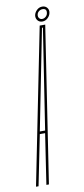

<svg xmlns="http://www.w3.org/2000/svg" viewBox="-126 -787 360 820"><g transform="rotate(-10 54.0 -376.5)"><path d="M-39 0 96 -675H120L17 0H6L39 -218.5H16L-28 0ZM18 -229.5H41L108 -664H104ZM110.5 -690Q98 -690 90.2 -699.2Q82.5 -708.5 84.5 -722Q87 -734 97 -743.5Q107 -753 120.5 -753Q134 -753 141.5 -743.5Q149 -734 146.5 -722Q144.5 -709.5 134.2 -699.8Q124 -690 110.5 -690ZM111.5 -701Q120 -701 127 -707Q134 -713 135.5 -722Q139 -742 119.5 -742Q111.5 -742 104.2 -736.5Q97 -731 95.5 -722Q94 -713 98.8 -707Q103.5 -701 111.5 -701Z"/></g></svg>

Font: Anybody UltraCondensed Thin
Style: Italic
Weight: 100
Width: 1
Italic angle: -10°
Designer: Tyler Finck
Foundry: Etcetera Type Company
Version: Version 1.010; ttfautohint (v1.8.3) -l 8 -r 50 -G 200 -x 14 